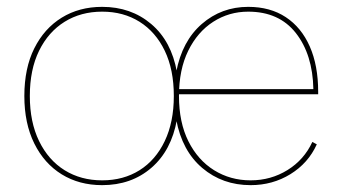

<svg xmlns="http://www.w3.org/2000/svg" viewBox="-20 -530 996 560"><path d="M278 10Q211 10 160 -21.5Q109 -53 80 -111.5Q51 -170 51 -250Q51 -331 80 -389Q109 -447 160 -478.5Q211 -510 278 -510Q362 -510 421 -460Q480 -410 496 -320H494Q511 -410 568.5 -460Q626 -510 704 -510Q768 -510 813.5 -480Q859 -450 883.5 -394.5Q908 -339 908 -262Q908 -261 908 -259Q908 -257 908 -255H495V-270H894Q892 -371 843 -433.5Q794 -496 704 -496Q648 -496 602 -466.5Q556 -437 529 -382Q502 -327 502 -250Q502 -173 529.5 -118Q557 -63 604.5 -33.5Q652 -4 711 -4Q770 -4 818.5 -34Q867 -64 891 -116L904 -109Q879 -54 827 -22Q775 10 711 10Q629 10 570 -40Q511 -90 494 -181H496Q480 -91 421.5 -40.5Q363 10 278 10ZM278 -4Q340 -4 387 -33.5Q434 -63 460.5 -118.5Q487 -174 487 -250Q487 -327 460.5 -382Q434 -437 387 -466.5Q340 -496 278 -496Q216 -496 168.5 -466.5Q121 -437 94 -382Q67 -327 67 -250Q67 -174 94 -118.5Q121 -63 168.5 -33.5Q216 -4 278 -4Z"/></svg>

Font: Kantumruy Pro Thin
Style: Regular
Weight: 250
Version: Version 1.002